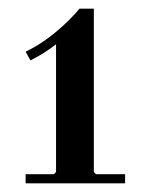

<svg xmlns="http://www.w3.org/2000/svg" viewBox="-20 -742 340 442"><path d="M109 -330V-640Q96 -630 82 -621Q68 -612 50 -603L39 -623Q62 -634 84 -649.5Q106 -665 126.5 -684Q147 -703 163 -722H196V-330ZM39 -320V-341H104L109 -346H196L201 -341H268V-320Z"/></svg>

Font: Brygada 1918 SemiBold
Style: Regular
Weight: 600
Designer: Mateusz Machalski | Borys Kosmynka | Przemek Hoffer
Foundry: NIEPODLEGLA 2018
Version: Version 3.006